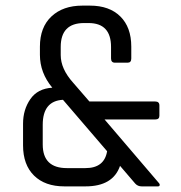

<svg xmlns="http://www.w3.org/2000/svg" viewBox="-20 -663 643 683"><path d="M218 -65H284Q351 -65 361 -125L204 -308Q132 -304 132 -219V-149Q132 -65 218 -65ZM284 0H209Q140 0 101 -38.5Q62 -77 62 -146V-223Q62 -273 88 -310.5Q114 -348 166 -351Q122 -404 122 -468V-497Q122 -566 163 -604.5Q204 -643 273 -643H300Q369 -643 408 -604.5Q447 -566 447 -497V-455Q447 -440 434 -440H389Q375 -440 375 -455V-496Q375 -581 295 -581H279Q196 -581 196 -496V-467Q196 -418 240 -369L298 -302H532Q547 -302 547 -288V-251Q547 -238 532 -238H352L546 -11Q549 -8 548 -4Q547 0 542 0H484Q470 0 461 -10L407 -73Q382 0 284 0Z"/></svg>

Font: Rajdhani Medium
Style: Regular
Weight: 500
Designer: Satya Rajpurohit, Jyotish Sonowal
Foundry: Indian Type Foundry
Version: Version 1.201 February 1, 2022